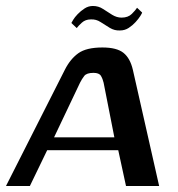

<svg xmlns="http://www.w3.org/2000/svg" viewBox="-40 -623 595 643"><path d="M-20 0 177 -389Q195 -425 222 -444.5Q249 -464 303 -464Q351 -464 373.5 -446Q396 -428 405 -389L493 0H382L356 -120H118L60 0ZM141 -163H343L307 -346Q304 -359 298 -369Q292 -379 273 -379Q250 -379 242 -368.5Q234 -358 228 -346ZM362 -521Q344 -520 328 -529.5Q312 -539 297 -549Q282 -559 264 -558Q246 -558 234 -547Q222 -536 217 -529L199 -546Q200 -548 205 -556.5Q210 -565 220 -575.5Q230 -586 243 -594.5Q256 -603 271 -603Q290 -603 305 -593Q320 -583 335.5 -573.5Q351 -564 367 -564Q389 -564 401.5 -576.5Q414 -589 419 -597L436 -581Q436 -579 430 -569.5Q424 -560 414 -549Q404 -538 391 -529.5Q378 -521 362 -521Z"/></svg>

Font: Genos Thin Medium
Style: Italic
Weight: 500
Italic angle: -8°
Version: Version 1.010